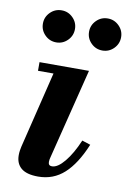

<svg xmlns="http://www.w3.org/2000/svg" viewBox="-81 -739 539 799"><g transform="rotate(10 188.5 -339.0)"><path d="M241.5 -620.9Q241.5 -648.6 261.4 -668.5Q281.2 -688.4 309.4 -688.4Q337.1 -688.4 357 -668.5Q376.9 -648.6 376.9 -620.9Q376.9 -592.8 357 -572.9Q337.1 -553 309.4 -553Q281.2 -553 261.4 -572.9Q241.5 -592.8 241.5 -620.9ZM46.5 -620.9Q46.5 -648.6 66.4 -668.5Q86.2 -688.4 114.4 -688.4Q142.1 -688.4 162 -668.5Q181.9 -648.6 181.9 -620.9Q181.9 -592.8 162 -572.9Q142.1 -553 114.4 -553Q86.2 -553 66.4 -572.9Q46.5 -592.8 46.5 -620.9ZM328 -158Q293 -73.5 247 -31.8Q201 10 137 10Q88.5 10 65.5 -9.2Q42.5 -28.5 42.5 -63.5Q42.5 -74.5 44 -84Q45.5 -93.5 47 -100L126 -423.5H60.5V-460H269.5L174 -77.5Q172.5 -73 171.8 -67.8Q171 -62.5 171 -58Q171 -42 186.5 -42Q210.5 -42 239.5 -77.2Q268.5 -112.5 292.5 -169.5Z"/></g></svg>

Font: Bodoni* 06pt
Style: Bold Italic
Weight: 700
Italic angle: -13°
Version: Version 2.3